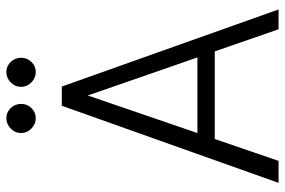

<svg xmlns="http://www.w3.org/2000/svg" viewBox="-170 -750 919 620"><g transform="rotate(-90 290.0 -439.5)"><path d="M10 0 259 -700H321L81 0ZM128 -206V-262H449V-206ZM506 0 263 -700H321L570 0ZM368 -784Q349 -784 334.5 -798Q320 -812 320 -831Q320 -851 334.5 -865Q349 -879 368 -879Q387 -879 400.5 -865Q414 -851 414 -831Q414 -812 400.5 -798Q387 -784 368 -784ZM219 -784Q200 -784 185.5 -798Q171 -812 171 -831Q171 -851 185.5 -865Q200 -879 219 -879Q238 -879 251.5 -865Q265 -851 265 -831Q265 -812 251.5 -798Q238 -784 219 -784Z"/></g></svg>

Font: Inclusive Sans Light
Style: Regular
Weight: 300
Designer: Olivia King
Foundry: Olivia King
Version: Version 2.004